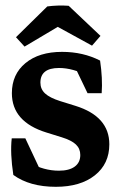

<svg xmlns="http://www.w3.org/2000/svg" viewBox="-20 -683 447 710"><path d="M186.5 7.8Q89.8 7.8 29.3 -36.1Q17.1 -115.7 23.4 -171.4H73.7L131.3 -48.8L89.4 -81.5Q142.1 -51.8 197.8 -51.8Q235.8 -51.8 256.3 -66.9Q276.9 -82 276.9 -109.9Q276.9 -133.3 260.7 -148.7Q244.6 -164.1 208.5 -175.3L151.9 -192.9Q23.9 -232.4 23.9 -338.4Q23.9 -408.2 74.2 -449.7Q124.5 -491.2 209.5 -491.2Q287.1 -491.2 350.1 -459Q359.9 -392.6 356 -338.4H303.7L255.9 -438L306.6 -401.9Q249.5 -431.6 198.2 -431.6Q129.4 -431.6 129.4 -377.4Q129.4 -353.5 146.7 -337.4Q164.1 -321.3 202.6 -309.1L259.3 -291.5Q384.3 -252.4 384.3 -149.4Q384.3 -77.1 330.8 -34.7Q277.3 7.8 186.5 7.8ZM233.9 -661.6 351.6 -550.3 320.3 -514.2 168.9 -597.2ZM233.9 -661.6 217.3 -597.7 70.8 -510.7 39.1 -545.4 154.8 -659.2Q171.9 -661.6 193.1 -662.4Q214.4 -663.1 233.9 -661.6Z"/></svg>

Font: Markazi Text
Style: Regular
Weight: 400
Designer: Borna Izadpanah (Arabic designer), Fiona Ross (Arabic design director) and Florian Runge (Latin designer)
Foundry: Borna Izadpanah and Florian Runge
Version: Version 1.000